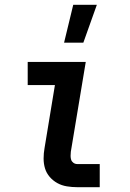

<svg xmlns="http://www.w3.org/2000/svg" viewBox="-20 -777 540 797"><path d="M246 -600 284 -757H382L326 -600ZM300 0Q279 0 257.5 -3.5Q236 -7 218 -17Q200 -27 186.5 -42.5Q173 -58 167 -77.5Q161 -97 161 -119Q161 -141 165 -163L208 -424H95V-520H336L274 -147Q273 -138 273 -129.5Q273 -121 275.5 -113.5Q278 -106 285 -101Q292 -96 301 -96H394V0Z"/></svg>

Font: Iosevka SS18
Style: Bold Italic
Weight: 700
Italic angle: -9°
Monospace: yes
Designer: Belleve Invis
Foundry: Belleve Invis
Version: Version 25.1.1; ttfautohint (v1.8.4)